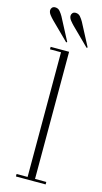

<svg xmlns="http://www.w3.org/2000/svg" viewBox="-128 -713 397 749"><g transform="rotate(15 70.5 -338.5)"><path d="M20 0V-10H64.5V-513.5H20V-523.5H94.5V-10H140V0ZM156.5 -556 85.5 -626Q77.5 -634 70.5 -643Q63.5 -652 63.5 -661Q63.5 -667 67.8 -672Q72 -677 80 -677Q92 -677 99.5 -668Q107 -659 112 -650L160 -558.5ZM74 -556 3 -626Q-5 -634 -12 -643Q-19 -652 -19 -661Q-19 -667 -14.8 -672Q-10.5 -677 -2.5 -677Q9.5 -677 17 -668Q24.5 -659 29.5 -650L77.5 -558.5Z"/></g></svg>

Font: Imbue 100pt Thin
Style: Regular
Weight: 100
Designer: Tyler Finck
Foundry: Etcetera Type Company
Version: Version 1.102; ttfautohint (v1.8.3)